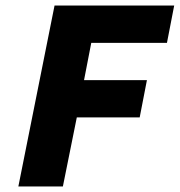

<svg xmlns="http://www.w3.org/2000/svg" viewBox="-20 -670 646 690"><path d="M46 0 176 -650H606L580 -516H308L282 -382H508L482 -248H256L206 0Z"/></svg>

Font: TypoPRO Source Code Pro
Style: Italic
Weight: 900
Italic angle: -11°
Monospace: yes
Designer: Paul D. Hunt, Teo Tuominen
Foundry: Adobe Systems Incorporated
Version: Version 1.030;PS 1.0;hotconv 1.0.84;makeotf.lib2.5.63406